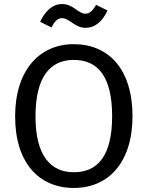

<svg xmlns="http://www.w3.org/2000/svg" viewBox="-20 -920 732 952"><path d="M346 12C519 12 637 -116 637 -344C637 -576 519 -701 346 -701C174 -701 55 -570 55 -343C55 -112 174 12 346 12ZM156 -343C156 -542 231 -623 346 -623C464 -623 536 -542 536 -344C536 -144 462 -66 346 -66C234 -66 156 -144 156 -343ZM179 -812 235 -784C251 -814 265 -830 288 -830C324 -830 351 -782 404 -782C449 -782 487 -811 513 -868L457 -896C439 -866 424 -852 404 -852C367 -852 344 -900 288 -900C238 -900 202 -861 179 -812Z"/></svg>

Font: FiraGO Unicode
Style: Regular
Weight: 400
Designer: bBox Type
Foundry: bBox Type GmbH
Version: Version 1.001;PS 001.001;hotconv 1.0.88;makeotf.lib2.5.64775